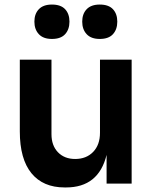

<svg xmlns="http://www.w3.org/2000/svg" viewBox="-20 -806 679 843"><path d="M67 -229V-544H206V-217Q206 -167 234.5 -137.5Q263 -108 310 -108Q359 -108 389 -139Q419 -170 419 -223V-544H558V0H448V-126Q413 17 270 17H264Q169 17 118 -45.5Q67 -108 67 -229ZM131 -711Q131 -745 150.5 -765.5Q170 -786 208 -786Q247 -786 266 -765.5Q285 -745 285 -711Q285 -677 266 -656Q247 -635 208 -635Q170 -635 150.5 -656Q131 -677 131 -711ZM341 -711Q341 -745 360.5 -765.5Q380 -786 418 -786Q457 -786 476 -765.5Q495 -745 495 -711Q495 -677 476 -656Q457 -635 418 -635Q380 -635 360.5 -656Q341 -677 341 -711Z"/></svg>

Font: Sora-SIA SemiBold
Style: Regular
Weight: 600
Designer: Jonathan Barnbrook, Julián Moncada
Foundry: Barnbrook Fonts
Version: Version 2.000